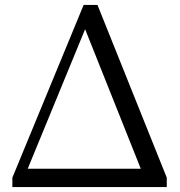

<svg xmlns="http://www.w3.org/2000/svg" viewBox="-20 -756 728 776"><path d="M92 -74H549L324 -638ZM374 -736 654 -38V0H30V-38L318 -736Z"/></svg>

Font: Han-Nom Khai
Style: Regular
Weight: 400
Version: Version 1.200;June 22, 2023;FontCreator 14.0.0.2814 64-bit